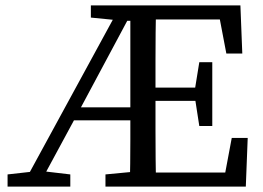

<svg xmlns="http://www.w3.org/2000/svg" viewBox="-20 -690 972 710"><path d="M460 0Q461 -42 461.5 -85.5Q462 -129 462 -173.5Q462 -218 462 -265V-670H557Q556 -620 555.5 -568Q555 -516 555 -464Q555 -412 555 -359V-320Q555 -264 555 -210Q555 -156 555.5 -104Q556 -52 557 0ZM8 0V-45L115 -57H138L240 -45V0ZM717 -224 700 -334V-355L717 -460H765V-224ZM817 -492 793 -618H508V-670H869L876 -492ZM507 0V-52H813L837 -180H896L889 0ZM316 -625V-670H504V-613H437ZM370 0V-45L496 -57H507V0ZM61 0 426 -670H481L267 -270L121 0ZM236 -245V-293H502V-245ZM508 -317V-366H736V-317Z"/></svg>

Font: Source Serif 4 18pt
Style: Regular
Weight: 400
Designer: Frank Grießhammer
Foundry: Adobe Systems Incorporated
Version: Version 4.004;hotconv 1.0.116;makeotfexe 2.5.65601